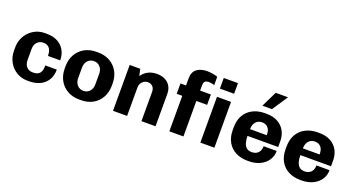

<svg xmlns="http://www.w3.org/2000/svg" viewBox="-48 -1381 3712 2011"><g transform="rotate(20 1807.5 -375.0)"><path d="M276 10Q210.5 10 156.5 -22.2Q102.5 -54.5 70.8 -111Q39 -167.5 39 -238.5V-272.5Q39 -326.5 58 -371.5Q77 -416.5 110.2 -450.2Q143.5 -484 187.2 -502.5Q231 -521 280.5 -521H303Q373.5 -521 424 -493.8Q474.5 -466.5 501.5 -418.5Q528.5 -370.5 528.5 -307H392.5Q392.5 -345 381.8 -370.2Q371 -395.5 350.8 -408.2Q330.5 -421 301 -421Q260.5 -421 233.2 -393.2Q206 -365.5 206 -315.5V-197Q206 -147 231.2 -118.5Q256.5 -90 302.5 -90Q335.5 -90 357.2 -101Q379 -112 389.8 -137Q400.5 -162 400.5 -204H528.5Q528.5 -136 499 -88Q469.5 -40 417.5 -15Q365.5 10 298 10Z M853 10Q781 10 724 -21.8Q667 -53.5 634.5 -111.2Q602 -169 602 -246V-265Q602 -343 634.5 -400.2Q667 -457.5 723.8 -489.2Q780.5 -521 852.5 -521H876.5Q949 -521 1005.8 -489.2Q1062.5 -457.5 1095 -400.2Q1127.5 -343 1127.5 -265V-246Q1127.5 -168.5 1095 -110.8Q1062.5 -53 1005.8 -21.5Q949 10 877 10ZM864.5 -90Q892 -90 913.5 -103Q935 -116 947.8 -140.5Q960.5 -165 960.5 -198V-313Q960.5 -347 947.8 -371Q935 -395 913.5 -408Q892 -421 864.5 -421Q838 -421 816.2 -408Q794.5 -395 781.8 -371Q769 -347 769 -313V-198Q769 -165 781.8 -140.5Q794.5 -116 816.2 -103Q838 -90 864.5 -90Z M1229 0V-511H1346L1363.5 -436.5Q1394.5 -479.5 1435.8 -500.2Q1477 -521 1532 -521Q1584 -521 1622.5 -501.2Q1661 -481.5 1682 -445.5Q1703 -409.5 1703 -359.5V0H1546V-323.5Q1546 -364.5 1525 -385.5Q1504 -406.5 1469.5 -406.5Q1447 -406.5 1427.8 -394.8Q1408.5 -383 1397.2 -363.2Q1386 -343.5 1386 -318.5V0Z M1857 0V-395.5H1795V-511H1857V-588Q1857 -662.5 1901.8 -695.2Q1946.6 -728 2017.5 -728Q2033.5 -728 2055 -725.5Q2076.5 -723 2097.8 -718.5Q2119 -714 2133 -707.5V-615.5Q2122 -619.9 2102 -623.5Q2082 -627 2071 -627Q2058.5 -627 2045 -623.5Q2031.5 -620 2022.8 -607.5Q2014 -595 2014 -566.5V-511H2134V-395.5H2014V0ZM2202.5 0V-510.5H2359V0ZM2201.5 -601.5V-720H2360V-601.5Z M2730.5 10Q2656 10 2598.5 -19.2Q2541 -48.5 2508.5 -105Q2476 -161.5 2476 -242V-269Q2476 -349.5 2509.2 -406Q2542.5 -462.5 2600.8 -491.8Q2659 -521 2733.5 -521H2752.5Q2824.5 -521 2876.5 -492.8Q2928.5 -464.5 2956.5 -414.2Q2984.5 -364 2984.5 -297.5V-235H2642.5Q2642.5 -192.5 2652.2 -159.5Q2662 -126.5 2683.2 -108.2Q2704.5 -90 2740 -90Q2770.5 -90 2792.2 -101.8Q2814 -113.5 2826 -136.2Q2838 -159 2838 -191H2984Q2984 -133 2953.5 -87.5Q2923 -42 2869 -16Q2815 10 2743 10ZM2643 -310.5H2830Q2830 -367.5 2805 -394.2Q2780 -421 2738.5 -421Q2698 -421 2671.2 -393Q2644.5 -365 2643 -310.5ZM2681 -585.5 2766 -760H2900L2901.5 -757L2787 -585.5Z M3319.5 10Q3245 10 3187.5 -19.2Q3130 -48.5 3097.5 -105Q3065 -161.5 3065 -242V-269Q3065 -349.5 3098.2 -406Q3131.5 -462.5 3189.8 -491.8Q3248 -521 3322.5 -521H3341.5Q3413.5 -521 3465.5 -492.8Q3517.5 -464.5 3545.5 -414.2Q3573.5 -364 3573.5 -297.5V-235H3231.5Q3231.5 -192.5 3241.2 -159.5Q3251 -126.5 3272.2 -108.2Q3293.5 -90 3329 -90Q3359.5 -90 3381.2 -101.8Q3403 -113.5 3415 -136.2Q3427 -159 3427 -191H3573Q3573 -133 3542.5 -87.5Q3512 -42 3458 -16Q3404 10 3332 10ZM3232 -310.5H3419Q3419 -367.5 3394 -394.2Q3369 -421 3327.5 -421Q3287 -421 3260.2 -393Q3233.5 -365 3232 -310.5Z"/></g></svg>

Font: Chivo Medium
Style: Regular
Weight: 500
Designer: Hector Gatti
Foundry: Omnibus-Type
Version: Version 2.002